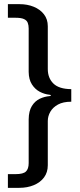

<svg xmlns="http://www.w3.org/2000/svg" viewBox="-20 -743 386 924"><path d="M18 161V95H55.5Q92 95 105 82.2Q118 69.5 118 42V-168.5Q118.5 -209 133.5 -233Q148.5 -257 171.5 -267.8Q194.5 -278.5 218.5 -280.5Q225.5 -281.5 225 -284Q224.5 -286.5 218.5 -287Q194 -289.5 171.2 -301.5Q148.5 -313.5 133.5 -337Q118.5 -360.5 118 -397V-606Q118 -621.5 113.5 -633.2Q109 -645 95.5 -651.2Q82 -657.5 56 -657.5H18V-723H74.5Q111.5 -723 142.2 -710.5Q173 -698 191.5 -674.2Q210 -650.5 210 -616.5V-411Q210 -367.5 237 -341Q264 -314.5 323 -314V-253.5Q284 -253.5 259.2 -240Q234.5 -226.5 222.2 -205.2Q210 -184 210 -160.5V52Q210 86.5 192 110.8Q174 135 142.8 148Q111.5 161 72.5 161Z"/></svg>

Font: Public Sans Thin Medium
Style: Regular
Weight: 500
Version: Version 2.001